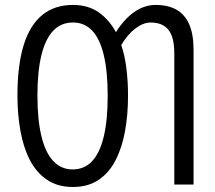

<svg xmlns="http://www.w3.org/2000/svg" viewBox="-20 -744 867 774"><path d="M496.1 -357.9Q496.1 -281.2 483.9 -214.6Q471.7 -147.9 445.6 -97.4Q419.4 -46.9 377 -18.6Q334.5 9.8 273.9 9.8Q212.4 9.8 169.4 -19.3Q126.5 -48.3 100.3 -99.1Q74.2 -149.9 62.3 -216.8Q50.3 -283.7 50.3 -358.9Q50.3 -481 75.4 -562Q100.6 -643.1 150.4 -683.6Q200.2 -724.1 273.9 -724.1Q335 -724.1 377.4 -694.6Q419.9 -665 447.3 -614.3Q480.5 -667 521.2 -695.6Q562 -724.1 607.9 -724.1Q657.2 -724.1 691.2 -705.1Q725.1 -686 742.7 -646Q760.3 -606 760.3 -542.5V0H682.6V-528.3Q682.6 -593.8 659.2 -623.5Q635.7 -653.3 586.4 -653.3Q556.6 -652.8 525.4 -628.9Q494.1 -605 468.8 -562.5Q483.4 -519.5 489.7 -467.3Q496.1 -415 496.1 -357.9ZM130.9 -358.4Q130.9 -261.2 147 -194.8Q163.1 -128.4 194.8 -94.7Q226.6 -61 272.9 -61Q319.8 -61 351.1 -94Q382.3 -127 398.2 -193.1Q414.1 -259.3 414.1 -357.9Q414.1 -456.1 398.4 -521.7Q382.8 -587.4 351.8 -620.4Q320.8 -653.3 273.9 -653.3Q226.1 -653.3 194.3 -619.9Q162.6 -586.4 146.7 -520.8Q130.9 -455.1 130.9 -358.4Z"/></svg>

Font: Open Sans Condensed
Style: Regular
Weight: 400
Width: 3
Designer: Monotype Design Team
Foundry: Monotype Imaging Inc.
Version: Version 3.000